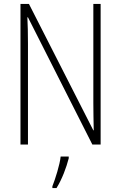

<svg xmlns="http://www.w3.org/2000/svg" viewBox="-20 -734 615 975"><path d="M491 0V-714H454V-211C454 -174 455 -120 456 -72H454L127 -714H84V0H122V-512C122 -566 121 -606 119 -646H122L449 0ZM329 70V61H288C284 102 260 177 246 212V221H267C295 176 317 117 329 70Z"/></svg>

Font: Noto Sans Myanmar Condensed ExtraLight
Style: Regular
Weight: 200
Width: 3
Designer: Monotype Design Team
Foundry: Monotype Imaging Inc.
Version: Version 2.107